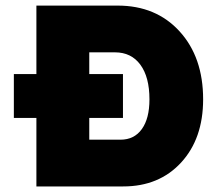

<svg xmlns="http://www.w3.org/2000/svg" viewBox="-20 -670 785 690"><path d="M29.8 -403.8H110.8V-649.9H402.8Q541 -649.9 625.5 -557.1Q710 -464.4 710 -313Q710 -171.9 630.9 -85.9Q551.8 0 422.9 0H110.8V-246.1H29.8ZM300.8 -481.9V-403.8H421.9V-246.1H300.8V-168H413.1Q462.4 -168 489.7 -206.1Q517.1 -244.1 517.1 -313Q517.1 -393.1 484.4 -437.5Q451.7 -481.9 393.1 -481.9Z"/></svg>

Font: Overused Grotesk Black
Style: Regular
Weight: 900
Version: Version 0.002